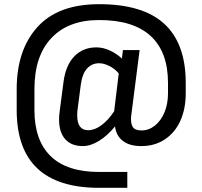

<svg xmlns="http://www.w3.org/2000/svg" viewBox="-20 -715 970 920"><path d="M870 -318V-268Q870 -194 844.5 -137Q819 -80 770.5 -47.5Q722 -15 657 -15Q601 -15 569 -39.5Q537 -64 531 -109Q495 -65 454.5 -40Q414 -15 377 -15Q322 -15 292.5 -48Q263 -81 263 -143Q263 -161 266 -182L284 -320Q294 -401 335.5 -444.5Q377 -488 442 -488Q475 -488 508.5 -472Q542 -456 564 -434L569 -475H649L608 -155Q606 -122 616.5 -106Q627 -90 658 -90Q693 -90 722 -113Q751 -136 768 -176.5Q785 -217 785 -268V-318Q785 -466 702 -542.5Q619 -619 455 -619Q308 -619 226.5 -533Q145 -447 145 -288V-188Q145 -42 223 33.5Q301 109 455 109H590V185H455Q60 185 60 -188V-288Q60 -475 159 -585Q258 -695 455 -695Q665 -695 767.5 -600.5Q870 -506 870 -318ZM367 -308 352 -193Q350 -181 350 -161Q350 -91 403 -91Q433 -91 465.5 -114.5Q498 -138 527 -182L549 -363Q531 -385 504.5 -398.5Q478 -412 455 -412Q420 -412 397 -386.5Q374 -361 367 -308Z"/></svg>

Font: Ropa Sans
Style: Regular
Weight: 400
Designer: Botio Nikoltchev
Foundry: Botio Nikoltchev
Version: Version 1.100